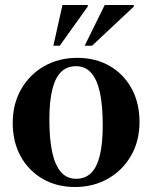

<svg xmlns="http://www.w3.org/2000/svg" viewBox="-20 -738 610 770"><path d="M285.5 -21Q321.5 -21 345 -43.8Q368.5 -66.5 380.2 -114Q392 -161.5 392 -236Q392 -314 380.8 -366.5Q369.5 -419 345.8 -445.8Q322 -472.5 285 -472.5Q249 -472.5 225.5 -450Q202 -427.5 190 -380Q178 -332.5 178 -258Q178 -180 189.5 -127.2Q201 -74.5 224.8 -47.8Q248.5 -21 285.5 -21ZM281 12Q208 12 151.5 -20.5Q95 -53 63 -111Q31 -169 31 -245Q31 -321.5 65 -380.5Q99 -439.5 157.5 -472.8Q216 -506 289.5 -506Q363.5 -506 419.8 -473.5Q476 -441 507.8 -383Q539.5 -325 539.5 -249Q539.5 -172 505.2 -113Q471 -54 412.2 -21Q353.5 12 281 12ZM319.5 -554.5 400 -718H516.5V-711.5L349 -554.5ZM194 -554.5 230.5 -718H332V-712L219.5 -554.5Z"/></svg>

Font: Newsreader 60pt SemiBold
Style: Regular
Weight: 600
Designer: Hugues Gentile
Foundry: Production Type
Version: Version 1.003